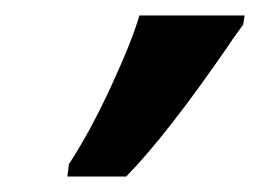

<svg xmlns="http://www.w3.org/2000/svg" viewBox="-20 -734 336 248"><path d="M69 -522Q96 -563 123.5 -622.5Q151 -682 160 -714H296L294 -702Q275 -676 277 -678Q196 -560 143 -506H67Z"/></svg>

Font: Noto Serif NarrowExtraBold
Style: Italic
Weight: 800
Width: 4
Italic angle: -12°
Designer: Monotype Design Team
Foundry: Monotype Imaging Inc.
Version: Version 1.001